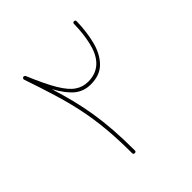

<svg xmlns="http://www.w3.org/2000/svg" viewBox="-165 -714 846 846"><g transform="rotate(-45 257.5 -291.5)"><path d="M200.2 8.3C206.1 8.3 209 5.4 209 0C209 -189 186.5 -304.7 141.1 -449.7C163.1 -410.6 184.1 -383.3 204.6 -367.2C225.1 -351.1 249.5 -342.8 277.8 -342.8C316.4 -342.8 346.2 -354 368.2 -376.5C390.1 -398.9 405.8 -428.7 415 -465.3C424.3 -502 429.2 -541.5 430.2 -584C430.2 -589.4 427.2 -592.3 421.9 -592.3C416.5 -592.3 413.6 -589.4 413.6 -584C413.1 -544.4 408.7 -507.8 400.9 -473.6C384.8 -405.3 348.1 -359.4 277.8 -359.4C255.9 -359.4 235.8 -365.2 218.3 -377.4C182.6 -400.9 148.4 -458.5 101.6 -570.3L99.6 -574.2H99.1C98.6 -574.7 98.1 -575.2 97.2 -575.7C96.7 -576.2 96.2 -576.2 95.7 -576.2C94.2 -576.7 93.3 -577.1 92.3 -577.1C91.3 -577.1 90.3 -577.1 89.8 -576.7C88.4 -576.2 86.9 -575.2 85.9 -573.7L84.5 -570.8C84 -569.8 84 -568.8 84 -567.9C84 -567.4 84 -566.4 84.5 -565.4C155.3 -356.4 191.9 -237.3 191.9 0C191.9 5.4 194.8 8.3 200.2 8.3Z"/></g></svg>

Font: Mikhak Thin
Style: Regular
Weight: 100
Designer: Amin Abedi
Version: Version 3.2